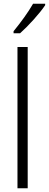

<svg xmlns="http://www.w3.org/2000/svg" viewBox="-20 -1013 263 1033"><path d="M223 -985V-993H158C131 -946 93 -894 53 -845V-834H88C131 -872 194 -941 223 -985ZM129 0V-760H74V0Z"/></svg>

Font: Noto Sans Devanagari Condensed Light
Style: Regular
Weight: 300
Width: 3
Designer: Jelle Bosma - Monotype Design Team
Foundry: Monotype Imaging Inc.
Version: Version 2.004